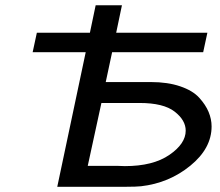

<svg xmlns="http://www.w3.org/2000/svg" viewBox="-20 -715 844 735"><path d="M105 -515.1 121.1 -589.8H324.2L346.2 -694.8H446.8L424.8 -589.8H773.9L757.8 -515.1H409.2L384.8 -400.9H557.1Q622.1 -400.9 669.9 -384.5Q717.8 -368.2 742.4 -341.1Q767.1 -314 778.6 -286.4Q790 -258.8 790 -231Q790 -147 708.5 -80.6Q627 -14.2 520 -2Q501 0 462.9 0H199.2L308.1 -515.1ZM315.9 -80.1H428.2Q433.1 -80.1 443.1 -79.6Q453.1 -79.1 458 -79.1Q565.9 -79.1 628.4 -122.1Q690.9 -165 690.9 -214.8Q690.9 -254.9 648.4 -287.8Q606 -320.8 514.2 -320.8H368.2Z"/></svg>

Font: CMU Bright
Style: SemiBoldOblique
Weight: 600
Italic angle: -12°
Version: Version 0.7.0